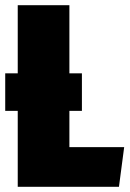

<svg xmlns="http://www.w3.org/2000/svg" viewBox="-20 -716 498 736"><path d="M246 -152H456L436 0H48V-291H0V-435H48V-696H246V-435H294V-291H246Z"/></svg>

Font: Fira Sans Extra Condensed Black
Style: Regular
Weight: 900
Width: 1
Designer: Carrois Corporate & Edenspiekermann AG
Foundry: Carrois Corporate GbR & Edenspiekermann AG
Version: Version 4.203